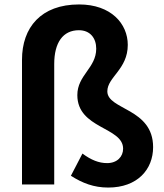

<svg xmlns="http://www.w3.org/2000/svg" viewBox="-20 -830 740 864"><path d="M467 14C598 14 669 -67 669 -168C669 -344 463 -335 463 -419C463 -483 555 -518 555 -628C555 -723 480 -810 336 -810C164 -810 79 -706 79 -561V0H224V-542C224 -638 263 -694 335 -694C386 -694 413 -658 413 -611C413 -524 328 -492 328 -402C328 -250 534 -259 534 -161C534 -125 507 -96 462 -96C425 -96 390 -110 351 -139L299 -39C351 -6 402 14 467 14Z"/></svg>

Font: Source Han Sans JP
Style: Bold
Weight: 700
Designer: Ryoko NISHIZUKA 西塚涼子 (kana, bopomofo & ideographs); Paul D. Hunt (Latin, Greek & Cyrillic); Sandoll Communications 산돌커뮤니
Foundry: Adobe
Version: Version 2.002;hotconv 1.0.116;makeotfexe 2.5.65601